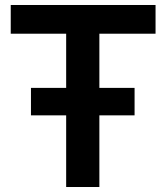

<svg xmlns="http://www.w3.org/2000/svg" viewBox="-20 -749 667 769"><path d="M245 0V-287H104V-397H245V-614H23V-729H603V-614H378V-397H519V-287H378V0Z"/></svg>

Font: Mona Sans SemiBold
Style: Regular
Weight: 600
Designer: Deni Anggara
Foundry: GitHub
Version: Version 2.000;Glyphs 3.2.3 (3260)